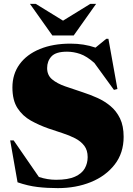

<svg xmlns="http://www.w3.org/2000/svg" viewBox="-20 -955 688 990"><path d="M617.5 -249.5Q617.5 -166 571.5 -106.8Q525.5 -47.5 448.8 -16.2Q372 15 278.5 15Q222.5 15 173.5 9.2Q124.5 3.5 70.5 -15L32.5 -231H50.5L180.5 -42.5Q225 -28 269 -28Q331 -28 366.5 -44Q402 -60 417 -86.5Q432 -113 432 -145Q432 -180.5 414.5 -203.5Q397 -226.5 367.5 -241.8Q338 -257 302.2 -268.5Q266.5 -280 230 -292.5Q181.5 -309.5 139 -333.2Q96.5 -357 70.2 -397.5Q44 -438 44 -504Q44 -573 81 -623.8Q118 -674.5 185.5 -702.2Q253 -730 343.5 -730Q413 -730 472.5 -709.5L528 -755H539L585.5 -496L567.5 -491.5L466.5 -630.5Q427.5 -665 393.5 -676.8Q359.5 -688.5 325.5 -688.5Q268 -688.5 245.5 -664.2Q223 -640 223 -604Q223 -567.5 248.5 -546Q274 -524.5 316.2 -509.8Q358.5 -495 407.5 -479Q444.5 -467 481.5 -450.5Q518.5 -434 549.2 -408.5Q580 -383 598.8 -344.5Q617.5 -306 617.5 -249.5ZM475.5 -935 360 -772H250L134.5 -935H164.5L305 -848.5L445.5 -935Z"/></svg>

Font: Newsreader 72pt ExtraBold
Style: Regular
Weight: 800
Designer: Hugues Gentile
Foundry: Production Type
Version: Version 1.003; ttfautohint (v1.8.3)